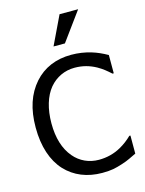

<svg xmlns="http://www.w3.org/2000/svg" viewBox="-145 -1085 892 1184"><g transform="rotate(-15 300.5 -493.0)"><path d="M355.5 -1000.5 268.1 -817.9H340.8L474.1 -1000.5ZM357.9 13.2C386.2 13.2 409.7 11.2 428.7 7.8C446.8 4.4 466.3 -1 487.3 -7.8C507.8 -14.2 524.9 -21 539.1 -27.8L550.3 -33.2L584 -49.3V-164.6H576.7C554.2 -142.1 528.3 -122.6 499.5 -106.4C457 -82.5 409.7 -70.3 358.4 -70.3C296.4 -70.3 239.7 -95.7 200.2 -143.1C155.3 -196.3 132.8 -269.5 132.8 -362.8C132.8 -455.1 156.2 -532.2 197.8 -582.5C238.8 -631.3 295.9 -657.7 358.4 -657.7C411.6 -657.7 453.6 -645 494.6 -623C528.3 -604 549.3 -585.9 576.2 -562H584V-678.7C550.3 -697.8 518.1 -711.9 487.3 -721.2C445.8 -733.9 403.3 -740.2 359.4 -740.2C261.7 -740.2 181.6 -706.1 123 -640.1C63 -571.8 32.2 -482.4 32.2 -362.8C32.2 -241.7 64.5 -146 123.5 -82C181.6 -19.5 262.2 13.2 357.9 13.2Z"/></g></svg>

Font: SG Kara Light
Style: Regular
Weight: 400
Designer: Damoon Khanjanzadeh
Version: Version 1.000